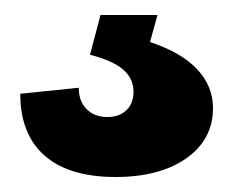

<svg xmlns="http://www.w3.org/2000/svg" viewBox="-20 -20 304 256"><path d="M134 216Q72 216 39.5 187.5Q7 159 7 105L85 97Q85 115 95.5 125.5Q106 136 123 136Q139 136 148.5 127Q158 118 158 102Q158 85 144.5 73Q131 61 100 53L114 0H190L180 36Q222 50 243 72.5Q264 95 264 124Q264 166 228.5 191Q193 216 134 216Z"/></svg>

Font: Pathway Extreme ExtraBold
Style: Regular
Weight: 800
Designer: Eduardo Rodriguez Tunni
Foundry: Eduardo Rodriguez Tunni
Version: Version 1.001;gftools[0.9.26]